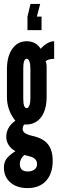

<svg xmlns="http://www.w3.org/2000/svg" viewBox="-22 -766 312 982"><path d="M118.5 196Q179.5 196 213.5 159Q247.5 122 247.5 56Q247.5 1.5 222.5 -29Q197.5 -59.5 143.5 -71Q94 -82 94 -105Q94 -120 102 -129.5Q103.5 -129.5 106.8 -129.2Q110 -129 110 -129Q160.5 -129 188.5 -167Q216.5 -205 216.5 -270.5V-426.5Q216.5 -440.5 211.5 -453Q226 -465 255 -465V-555Q221.5 -555 186 -516.5Q162 -555 114.5 -555Q68 -555 40.8 -516.2Q13.5 -477.5 13.5 -411.5V-269.5Q13.5 -202.5 56.5 -148.5Q10 -115.5 10 -66Q10 -43 22.8 -23.5Q35.5 -4 57 7Q23.5 28.5 10.8 46.8Q-2 65 -2 91Q-2 138.5 31 167.2Q64 196 118.5 196ZM114.5 -213Q97 -213 97 -262V-415.5Q97 -465.5 114.5 -465.5Q123 -465.5 128.2 -452.2Q133.5 -439 133.5 -415.5V-262Q133.5 -240.5 128.2 -226.8Q123 -213 114.5 -213ZM120 111Q79.5 111 79.5 73Q79.5 46.5 102.5 26.5L134 35Q167.5 44.5 167.5 74Q167.5 91 154.2 101Q141 111 120 111ZM118.5 -612H190.5V-681H166.5L183.5 -746H134L118.5 -681Z"/></svg>

Font: League Gothic SemiCondensed
Style: Regular
Weight: 400
Width: 4
Designer: The League of Moveable Type
Version: Version 1.600; ttfautohint (v1.8.3)